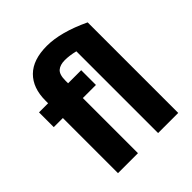

<svg xmlns="http://www.w3.org/2000/svg" viewBox="-196 -852 985 985"><g transform="rotate(-45 296.5 -360.0)"><path d="M336 -400H241V0H96V-400H30V-507H96V-526Q96 -618 147.5 -669Q199 -720 299.5 -720Q400 -720 533 -657V0H387V-593Q347 -603 313 -603Q279 -603 260 -587Q241 -571 241 -526V-507H336Z"/></g></svg>

Font: Hind Kochi
Style: Bold
Weight: 700
Designer: Dhruvi Tolia
Foundry: Indian Type Foundry
Version: Version 0.702;PS 1.0;hotconv 1.0.81;makeotf.lib2.5.63406